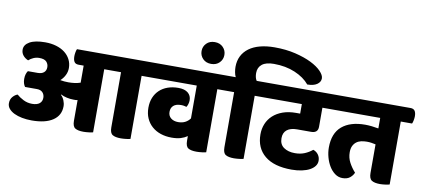

<svg xmlns="http://www.w3.org/2000/svg" viewBox="-79 -1197 3341 1508"><g transform="rotate(10 1591.5 -442.5)"><path d="M1071 -620Q1095 -620 1105.5 -605Q1116 -590 1116 -561Q1116 -548 1112.5 -529.5Q1109 -511 1104 -502H1014V1Q1006 4 982 7Q958 10 938 10Q894 10 872 -3.5Q850 -17 850 -62V-502H716V1Q708 4 684 7Q660 10 640 10Q596 10 574 -3.5Q552 -17 552 -62V-227Q544 -225 536 -225Q528 -225 520 -225Q493 -225 466 -231Q439 -237 418 -248L416 -245Q432 -231 442 -207Q452 -183 452 -160Q452 -87 392.5 -47Q333 -7 224 -7Q183 -7 147 -14Q111 -21 84 -34Q57 -47 41 -66Q25 -85 25 -109Q25 -141 43 -161.5Q61 -182 81 -188Q102 -169 134.5 -152.5Q167 -136 205 -136Q244 -136 264 -152.5Q284 -169 284 -198Q284 -223 268.5 -240Q253 -257 222 -257H128Q120 -267 115 -283Q110 -299 110 -319Q110 -340 115 -356Q120 -372 128 -383H206Q238 -383 255.5 -398Q273 -413 273 -440Q273 -465 256.5 -483Q240 -501 198 -501Q175 -501 153 -491.5Q131 -482 115 -467Q89 -478 73.5 -497.5Q58 -517 58 -543Q58 -582 100.5 -606Q143 -630 224 -630Q272 -630 312 -618Q352 -606 380.5 -584Q409 -562 425 -531Q441 -500 441 -463Q441 -432 427 -404.5Q413 -377 391 -358Q422 -352 456 -352Q480 -352 504 -355Q528 -358 552 -366V-502H512Q487 -502 477 -517.5Q467 -533 467 -563Q467 -575 470 -593Q473 -611 478 -620Z M1675 -620Q1699 -620 1709.5 -605Q1720 -590 1720 -561Q1720 -548 1716.5 -529.5Q1713 -511 1708 -502H1618V1Q1610 4 1586 7Q1562 10 1542 10Q1497 10 1475.5 -3.5Q1454 -17 1454 -62V-99Q1431 -83 1401.5 -74Q1372 -65 1330 -65Q1282 -65 1242 -78.5Q1202 -92 1172.5 -118Q1143 -144 1126.5 -181Q1110 -218 1110 -265Q1110 -310 1124.5 -345.5Q1139 -381 1166 -406.5Q1193 -432 1231 -445.5Q1269 -459 1316 -459Q1366 -459 1392.5 -437Q1419 -415 1419 -378Q1419 -363 1414.5 -348Q1410 -333 1403 -323Q1396 -325 1385.5 -327.5Q1375 -330 1360 -330Q1320 -330 1299.5 -312Q1279 -294 1279 -262Q1279 -230 1301.5 -212Q1324 -194 1359 -194Q1391 -194 1414.5 -206Q1438 -218 1454 -240V-502H1086Q1061 -502 1051 -517.5Q1041 -533 1041 -563Q1041 -575 1044 -593Q1047 -611 1052 -620Z M1444 -776Q1444 -812 1469 -837.5Q1494 -863 1535 -863Q1576 -863 1601 -837.5Q1626 -812 1626 -776Q1626 -740 1601 -714.5Q1576 -689 1535 -689Q1494 -689 1469 -714.5Q1444 -740 1444 -776Z M1744 -620Q1736 -636 1732 -658Q1728 -680 1728 -700Q1728 -748 1747 -786Q1766 -824 1802 -850.5Q1838 -877 1889.5 -890.5Q1941 -904 2005 -904Q2096 -904 2171 -886Q2246 -868 2299.5 -841.5Q2353 -815 2382.5 -784Q2412 -753 2412 -728Q2412 -699 2384.5 -680Q2357 -661 2307 -661Q2265 -712 2190.5 -743.5Q2116 -775 2022 -775Q1959 -775 1927.5 -750Q1896 -725 1896 -680Q1896 -663 1899.5 -647.5Q1903 -632 1911 -620H1973Q1997 -620 2007.5 -605Q2018 -590 2018 -561Q2018 -548 2014.5 -529.5Q2011 -511 2006 -502H1916V1Q1908 4 1884 7Q1860 10 1840 10Q1796 10 1774 -3.5Q1752 -17 1752 -62V-502H1695Q1670 -502 1660 -517.5Q1650 -533 1650 -563Q1650 -575 1653 -593Q1656 -611 1661 -620Z M2443 -164Q2468 -156 2483.5 -135Q2499 -114 2499 -86Q2499 -63 2485 -44Q2471 -25 2445.5 -11Q2420 3 2383 11Q2346 19 2301 19Q2161 19 2087 -42Q2013 -103 2013 -212Q2013 -257 2029 -296Q2045 -335 2076.5 -364Q2108 -393 2154 -409.5Q2200 -426 2259 -426H2292V-502H1988Q1963 -502 1953 -517.5Q1943 -533 1943 -563Q1943 -575 1946 -593Q1949 -611 1954 -620H2523Q2547 -620 2557.5 -605Q2568 -590 2568 -561Q2568 -548 2564.5 -529.5Q2561 -511 2556 -502H2456V-350Q2456 -300 2401 -300H2289Q2238 -300 2209.5 -277.5Q2181 -255 2181 -211Q2181 -161 2216 -137Q2251 -113 2304 -113Q2348 -113 2381.5 -127Q2415 -141 2443 -164Z M3138 -620Q3162 -620 3172.5 -605Q3183 -590 3183 -561Q3183 -548 3179.5 -529.5Q3176 -511 3171 -502H3081V0Q3073 3 3049 6.5Q3025 10 3005 10Q2961 10 2939 -4Q2917 -18 2917 -63V-291Q2900 -295 2882.5 -297.5Q2865 -300 2847 -300Q2822 -300 2800.5 -295Q2779 -290 2763 -277.5Q2747 -265 2737.5 -245Q2728 -225 2728 -195Q2728 -151 2748 -113.5Q2768 -76 2797 -44Q2788 -21 2766 -3Q2744 15 2706 15Q2673 15 2646 -5Q2619 -25 2600 -56.5Q2581 -88 2570.5 -126.5Q2560 -165 2560 -203Q2560 -317 2626 -373Q2692 -429 2811 -429Q2835 -429 2863 -426Q2891 -423 2917 -418V-502H2533Q2508 -502 2498 -517.5Q2488 -533 2488 -563Q2488 -575 2491 -593Q2494 -611 2499 -620Z"/></g></svg>

Font: Baloo
Style: Regular
Weight: 400
Designer: Sarang Kulkarni and Ek Type
Foundry: Ek Type
Version: Version 1.100;PS 1.000;hotconv 1.0.88;makeotf.lib2.5.647800;